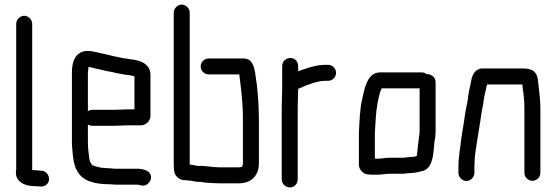

<svg xmlns="http://www.w3.org/2000/svg" viewBox="-20 -765 2436 841"><path d="M51 -661V-24C51 -21 51 -18 50 -15C45 26 84 50 126 50C133 51 139 51 146 51L157 52C167 53 176 50 183 44C207 25 192 -15 163 -17L152 -18L128 -20H121V-661C121 -679 104 -696 86 -696C68 -696 51 -679 51 -661Z M478 -284H384C377 -284 371 -282 365 -278V-449C365 -452 366 -457 367 -463C367 -466 367 -469 368 -472C371 -471 373 -471 374 -471L394 -466C410 -463 430 -458 445 -454C459 -452 477 -449 488 -445C502 -443 513 -441 527 -438L544 -436C551 -435 563 -433 569 -430V-286H540C527 -286 493 -284 478 -284ZM540 -216H594C616 -214 639 -234 639 -257V-440C637 -484 597 -501 554 -505L537 -508L521 -510C508 -512 496 -516 482 -518C458 -524 431 -530 408 -535C392 -538 382 -542 365 -542C314 -542 295 -500 295 -449V-142C295 -130 296 -119 297 -108C300 -72 303 -43 317 -18C340 27 392 42 459 42C469 42 479 44 490 44H582C589 44 592 46 597 47C618 53 635 37 640 22C650 -13 612 -26 582 -26H480C473 -27 466 -28 459 -28C454 -28 449 -28 443 -29C420 -29 402 -35 385 -41C379 -47 371 -61 371 -72C368 -95 365 -116 365 -143V-219C371 -216 377 -214 384 -214H478C493 -214 527 -216 540 -216Z M894 -439H1028C1036 -380 1044 -313 1044 -246V-50C1044 -43 1042 -39 1040 -34C1036 -34 1030 -32 1026 -32H940C908 -32 879 -40 850 -38C838 -38 825 -44 811 -44V-710C811 -728 794 -745 776 -745C758 -745 741 -728 741 -710V-46C741 -30 742 -18 744 -10C748 6 766 24 787 24C790 24 793 24 798 25C817 25 835 32 854 32C857 31 859 31 860 32L881 35C898 36 921 38 940 38H1026C1081 38 1114 4 1114 -50V-245C1114 -298 1110 -346 1105 -395C1096 -442 1100 -509 1046 -509H894C875 -509 859 -493 859 -474C859 -455 875 -439 894 -439ZM1028 -439Z M1216 -476V-374C1216 -350 1214 -319 1214 -294V21C1214 40 1231 56 1250 56C1269 56 1284 40 1284 21V-295C1284 -320 1286 -351 1286 -374V-376C1298 -380 1305 -384 1318 -390L1360 -404C1370 -406 1381 -410 1392 -410C1397 -411 1402 -411 1407 -411H1417C1436 -411 1452 -427 1452 -446C1452 -465 1436 -481 1417 -481H1407C1400 -481 1394 -481 1388 -480C1373 -480 1358 -475 1344 -472C1325 -467 1305 -459 1286 -453V-476C1286 -496 1271 -511 1252 -511C1233 -511 1216 -496 1216 -476Z M1593 -1C1598 0 1605 0 1614 0H1637C1652 0 1672 -4 1687 -4H1744C1755 -4 1768 -7 1780 -7C1785 -8 1789 -8 1793 -8C1805 -9 1820 -14 1831 -16C1871 -27 1877 -74 1881 -122L1883 -144C1886 -161 1887 -165 1888 -187V-405C1888 -424 1872 -440 1853 -440H1849C1842 -445 1835 -448 1827 -448H1646C1588 -448 1577 -378 1566 -329C1556 -285 1555 -235 1552 -185V-43C1552 -22 1572 -1 1593 -1ZM1791 -78C1786 -78 1780 -78 1773 -77L1755 -75C1751 -74 1747 -74 1744 -74H1685C1670 -74 1651 -70 1637 -70H1622V-183C1625 -228 1626 -274 1634 -315C1639 -337 1642 -359 1652 -378H1818V-189C1817 -171 1815 -168 1814 -152L1811 -130C1809 -113 1809 -102 1806 -86V-82C1801 -81 1796 -78 1791 -78Z M2058 -7V-34C2058 -39 2058 -47 2059 -58C2059 -69 2060 -78 2061 -87C2069 -150 2082 -215 2090 -277C2093 -294 2097 -305 2098 -322C2101 -347 2109 -371 2113 -395H2268L2270 -375C2274 -349 2277 -322 2277 -292V-8C2277 11 2293 27 2312 27C2331 27 2347 11 2347 -8V-292C2347 -331 2341 -371 2337 -406C2335 -445 2317 -465 2275 -465H2099C2065 -468 2049 -441 2044 -412C2044 -409 2043 -406 2042 -401C2037 -378 2031 -353 2029 -329C2026 -308 2019 -282 2016 -258C2012 -225 2006 -196 2001 -162C1997 -120 1988 -80 1988 -34V-7C1988 11 2005 28 2023 28C2041 28 2058 11 2058 -7Z"/></svg>

Font: Electronic
Style: Bd
Weight: 700
Version: Version 1.011